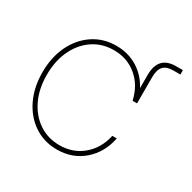

<svg xmlns="http://www.w3.org/2000/svg" viewBox="-135 -711 851 852"><g transform="rotate(30 291.0 -284.5)"><path d="M258.8 7.8Q192.4 7.8 141.1 -26.6Q89.8 -61 61 -121.1Q32.2 -181.2 32.2 -257.8Q32.2 -335 61 -394.8Q89.8 -454.6 141.1 -489Q192.4 -523.4 258.8 -523.4Q319.8 -523.4 367.9 -493.7Q416 -463.9 442.4 -412.6V-480.5Q442.4 -577.1 532.2 -577.1H567.4V-554.7H532.2Q497.1 -554.7 481 -537.6Q464.8 -520.5 464.8 -480.5V-347.7H441.9Q426.8 -417.5 377.4 -459.2Q328.1 -501 258.8 -501Q199.2 -501 153.1 -470Q106.9 -439 80.8 -384Q54.7 -329.1 54.7 -257.8Q54.7 -186.5 80.8 -131.6Q106.9 -76.7 153.1 -45.7Q199.2 -14.6 258.8 -14.6Q328.1 -14.6 377.4 -56.4Q426.8 -98.1 441.9 -168H464.8Q449.2 -88.9 393.3 -40.5Q337.4 7.8 258.8 7.8Z"/></g></svg>

Font: Inter Display Thin
Style: Regular
Weight: 100
Designer: Rasmus Andersson
Foundry: rsms
Version: Version 4.000;git-a52131595